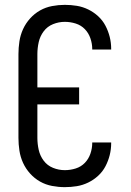

<svg xmlns="http://www.w3.org/2000/svg" viewBox="-20 -763 540 791"><path d="M247 8Q221 8 194.5 3Q168 -2 145 -15Q122 -28 104 -48Q86 -68 75 -92Q64 -116 60 -142.5Q56 -169 56 -195V-540Q56 -566 60 -592.5Q64 -619 75 -643Q86 -667 104 -687Q122 -707 145 -720Q168 -733 194.5 -738Q221 -743 247 -743Q272 -743 296.5 -739Q321 -735 343.5 -724Q366 -713 384.5 -696Q403 -679 414.5 -657Q426 -635 432 -611Q438 -587 438 -562V-559H360V-561Q360 -583 352.5 -605Q345 -627 329.5 -643Q314 -659 292 -666Q270 -673 247 -673Q222 -673 198.5 -663.5Q175 -654 160 -634Q145 -614 139.5 -589.5Q134 -565 134 -540V-403H306V-333H134V-195Q134 -170 139.5 -145.5Q145 -121 160 -101Q175 -81 198.5 -71.5Q222 -62 247 -62Q270 -62 292 -69Q314 -76 329.5 -92Q345 -108 352.5 -130Q360 -152 360 -174V-176H438V-173Q438 -148 432 -124Q426 -100 414.5 -78Q403 -56 384.5 -39Q366 -22 343.5 -11Q321 0 296.5 4Q272 8 247 8Z"/></svg>

Font: Iosevka Curly
Style: Regular
Weight: 400
Monospace: yes
Designer: Belleve Invis
Foundry: Belleve Invis
Version: Version 22.1.2; ttfautohint (v1.8.4)